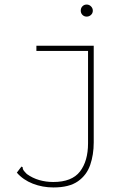

<svg xmlns="http://www.w3.org/2000/svg" viewBox="-20 -650 590 844"><path d="M215 174Q167 174 124.5 157.5Q82 141 54 109L69 89L75 82L80 86Q79 92 83 98Q87 104 98 115Q123 133 152.5 141.5Q182 150 214 150Q296 150 331.5 104Q367 58 367 -20V-426H140V-449H392V-24Q392 30 376.5 75Q361 120 322.5 147Q284 174 215 174ZM361 -577Q350 -577 342.5 -584.5Q335 -592 335 -603Q335 -615 342.5 -622.5Q350 -630 361 -630Q372 -630 380 -622Q388 -614 388 -603Q388 -592 380 -584.5Q372 -577 361 -577Z"/></svg>

Font: Inconsolata SemiExpanded ExtraLight
Style: Regular
Weight: 200
Width: 6
Monospace: yes
Designer: Raph Levien, Cyreal, Brenton Simpson
Foundry: Raph Levien, Cyreal, Google
Version: Version 3.001; ttfautohint (v1.8.2.53-6de2)